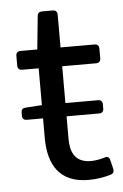

<svg xmlns="http://www.w3.org/2000/svg" viewBox="-47 -629 434 675"><g transform="rotate(-5 169.5 -292.0)"><path d="M300.8 -62.5C286.1 -58.6 269.5 -54.7 252.9 -54.7C189.5 -54.7 180.7 -102.5 180.7 -139.6V-218.8H295.9C305.7 -218.8 311.5 -224.6 311.5 -234.4V-250C311.5 -259.8 305.7 -265.6 295.9 -265.6H180.7V-395.5H300.8C310.5 -395.5 316.4 -401.4 316.4 -411.1V-446.3C316.4 -456.1 310.5 -461.9 300.8 -461.9H180.7V-578.1C180.7 -587.9 174.8 -593.8 165 -593.8H127C117.2 -593.8 111.3 -588.9 110.4 -579.1L98.6 -461.9H39.1C29.3 -461.9 23.4 -456.1 23.4 -446.3V-411.1C23.4 -401.4 29.3 -395.5 39.1 -395.5H97.7V-265.6L39.1 -261.7C29.3 -260.7 24.4 -255.9 24.4 -246.1V-234.4C24.4 -224.6 30.3 -218.8 40 -218.8H97.7V-149.4C97.7 -54.7 136.7 10.7 238.3 10.7C269.5 10.7 294.9 5.9 317.4 -1C327.1 -3.9 330.1 -10.7 328.1 -20.5L320.3 -52.7C317.4 -63.5 310.5 -66.4 300.8 -62.5Z"/></g></svg>

Font: Ed Sans Neue
Style: Regular
Weight: 400
Designer: Stephen Hutchings
Version: Version 1.004;PS 001.004;hotconv 1.0.88;makeotf.lib2.5.64775